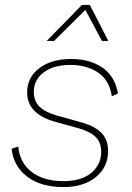

<svg xmlns="http://www.w3.org/2000/svg" viewBox="-20 -748 533 778"><path d="M169 -582 312 -728H344L419 -582H393L326 -708L199 -582ZM27 -145 54 -154Q60 -89 108 -51.5Q156 -14 237 -14Q309 -14 349.5 -47Q390 -80 390 -133Q390 -169 369.5 -191Q349 -213 303 -227L202 -255Q90 -287 90 -373Q90 -435 139.5 -472Q189 -509 268 -509Q344 -509 395 -474Q446 -439 458 -369L433 -358Q424 -422 378 -453.5Q332 -485 265 -485Q198 -485 157.5 -455Q117 -425 117 -376Q117 -338 140.5 -315.5Q164 -293 210 -280L314 -251Q368 -235 393 -207.5Q418 -180 418 -136Q418 -71 368.5 -30.5Q319 10 237 10Q146 10 90.5 -32Q35 -74 27 -145Z"/></svg>

Font: Elaine Sans ExtraLight
Style: Italic
Weight: 275
Italic angle: -13°
Designer: Wei Huang
Foundry: Wei Huang
Version: Version 2.001;December 24, 2019;FontCreator 12.0.0.2547 64-b